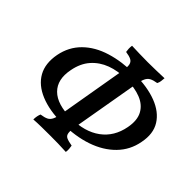

<svg xmlns="http://www.w3.org/2000/svg" viewBox="-159 -875 1074 1074"><g transform="rotate(45 378.5 -338.0)"><path d="M352 -96Q251 -96 180 -125.5Q109 -155 78 -210.5Q47 -266 62 -346Q77 -423 129.5 -475Q182 -527 263.5 -552Q345 -577 446 -577Q546 -577 617.5 -549.5Q689 -522 722.5 -468.5Q756 -415 740 -336Q726 -260 673 -206Q620 -152 538 -124Q456 -96 352 -96ZM223 3Q223 -11 225.5 -23.5Q228 -36 232 -45Q260 -49 275 -56.5Q290 -64 298.5 -82Q307 -100 313 -135L383 -542Q389 -576 385.5 -593.5Q382 -611 367 -619Q352 -627 323 -631Q321 -642 320.5 -654Q320 -666 322 -679Q351 -678 383 -677Q415 -676 449 -676Q482 -676 514.5 -677Q547 -678 579 -679Q578 -666 576.5 -654Q575 -642 569 -631Q543 -627 527.5 -619Q512 -611 503.5 -592.5Q495 -574 489 -538L419 -135Q413 -101 415.5 -82.5Q418 -64 433 -57Q448 -50 478 -45Q480 -35 481 -22.5Q482 -10 480 3Q448 1 416 0.5Q384 0 352 0Q319 0 284.5 0.5Q250 1 223 3ZM368 -151Q475 -151 542.5 -200.5Q610 -250 627 -341Q639 -404 617.5 -444.5Q596 -485 547.5 -504.5Q499 -524 429 -524Q365 -524 312.5 -504.5Q260 -485 224 -444.5Q188 -404 176 -340Q158 -250 207.5 -200.5Q257 -151 368 -151Z"/></g></svg>

Font: Vollkorn Medium
Style: Italic
Weight: 500
Italic angle: -11°
Designer: Friedrich Althausen
Foundry: Friedrich Althausen
Version: Version 5.000